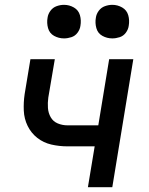

<svg xmlns="http://www.w3.org/2000/svg" viewBox="-20 -775 616 795"><path d="M344 0H445L532 -530H432L387 -256H260Q238 -256 219 -264Q200 -272 190 -289.5Q180 -307 178.5 -328Q177 -349 180 -371L207 -530H106L82 -385Q77 -351 78.5 -317Q80 -283 94.5 -253.5Q109 -224 134.5 -204Q160 -184 192.5 -176.5Q225 -169 260 -169H372ZM445 -616Q460 -616 475.5 -621Q491 -626 501 -639.5Q511 -653 513 -668Q517 -691 511 -712Q505 -733 486 -744Q467 -755 445 -755Q430 -755 414.5 -749.5Q399 -744 389 -730.5Q379 -717 377 -702Q373 -680 379 -658.5Q385 -637 404 -626.5Q423 -616 445 -616ZM245 -616Q260 -616 275.5 -621Q291 -626 301 -639.5Q311 -653 313 -668Q317 -691 311 -712Q305 -733 286 -744Q267 -755 245 -755Q230 -755 214.5 -749.5Q199 -744 189 -730.5Q179 -717 177 -702Q173 -680 179 -658.5Q185 -637 204 -626.5Q223 -616 245 -616Z"/></svg>

Font: Iosevka Sparkle Medium Oblique
Style: Regular
Weight: 500
Italic angle: -9°
Designer: Belleve Invis
Foundry: Belleve Invis
Version: Version 4.5.0; ttfautohint (v1.8.3)